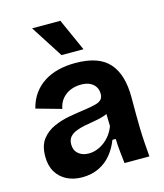

<svg xmlns="http://www.w3.org/2000/svg" viewBox="-115 -846 810 946"><g transform="rotate(-15 290.5 -372.5)"><path d="M188 14Q144 14 110 -3Q76 -20 56.5 -52.5Q37 -85 37 -132Q37 -187 61.5 -219Q86 -251 124.5 -268Q163 -285 206 -292.5Q249 -300 286 -305Q320 -310 341 -315.5Q362 -321 371.5 -331.5Q381 -342 381 -360Q381 -380 372 -395Q363 -410 345 -419.5Q327 -429 298 -429Q270 -429 245 -419Q220 -409 202.5 -388.5Q185 -368 179 -337L51 -373Q62 -416 84.5 -447Q107 -478 139 -498.5Q171 -519 211 -529Q251 -539 298 -539Q359 -539 402 -524Q445 -509 471.5 -478.5Q498 -448 510.5 -404.5Q523 -361 523 -305V-215Q523 -181 524 -144.5Q525 -108 527.5 -72Q530 -36 533 0H406Q403 -27 399.5 -59.5Q396 -92 395 -126H378Q364 -88 338 -55.5Q312 -23 274 -4.5Q236 14 188 14ZM249 -91Q268 -91 287.5 -97.5Q307 -104 325.5 -117Q344 -130 359.5 -150Q375 -170 384 -195L382 -274L405 -270Q388 -257 364.5 -249.5Q341 -242 315.5 -238Q290 -234 265 -229Q240 -224 220 -216Q200 -208 188 -194Q176 -180 176 -156Q176 -126 196.5 -108.5Q217 -91 249 -91ZM244 -594 138 -759H282L356 -594Z"/></g></svg>

Font: Bricolage Grotesque 48pt Condensed ExtraBold
Style: Bold
Weight: 700
Version: Version 1.000;gftools[0.9.30]